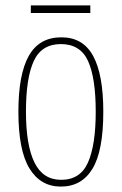

<svg xmlns="http://www.w3.org/2000/svg" viewBox="-20 -680 450 710"><path d="M205 10Q130 10 89 -57Q48 -124 48 -267Q48 -405 86.5 -473.5Q125 -542 207 -542Q287 -542 324.5 -473Q362 -404 362 -267Q362 -122 322 -56Q282 10 205 10ZM206 -15Q277 -15 305.5 -79.5Q334 -144 334 -267Q334 -392 305.5 -454.5Q277 -517 205 -517Q134 -517 105 -454.5Q76 -392 76 -267Q76 -143 107.5 -79Q139 -15 206 -15ZM94 -632V-660H314V-632Z"/></svg>

Font: Noto Serif Tamil ExtraCondensed Thin
Style: Regular
Weight: 100
Width: 2
Designer: Indian Type Foundry, Tom Grace, and the Monotype Design Team
Foundry: Monotype Imaging Inc.
Version: Version 2.004; ttfautohint (v1.8.4.7-5d5b)